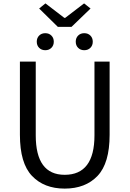

<svg xmlns="http://www.w3.org/2000/svg" viewBox="-20 -1095 761 1128"><path d="M210 -1045 247 -1075 358 -990H363L474 -1075L512 -1045L400 -937H320ZM196 -850Q196 -872 210 -886Q224 -900 246 -900Q268 -900 282 -886Q296 -872 296 -850Q296 -828 282 -814Q268 -800 246 -800Q224 -800 210 -814Q196 -828 196 -850ZM425 -850Q425 -872 439 -886Q453 -900 475 -900Q497 -900 511 -886Q525 -872 525 -850Q525 -828 511 -814Q497 -800 475 -800Q453 -800 439 -814Q425 -828 425 -850ZM97 -303V-733H190V-300Q190 -68 360 -68Q535 -68 535 -300V-733H624V-303Q624 -136 553 -61.5Q482 13 360 13Q239 13 168 -61.5Q97 -136 97 -303Z"/></svg>

Font: Noto Sans SC
Style: Regular
Weight: 400
Designer: Ryoko NISHIZUKA ____ (kana & ideographs); Paul D. Hunt (Latin, Greek & Cyrillic); Wenlong ZHANG ___ (bopomofo); Sandoll 
Foundry: Adobe Systems Incorporated
Version: Version 1.004